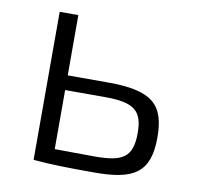

<svg xmlns="http://www.w3.org/2000/svg" viewBox="-62 -548 636 618"><g transform="rotate(10 256.0 -239.0)"><path d="M146 -287V-484H85V0H86C148 5 192 6 286 6C413 6 465 -25 465 -140C465 -249 421 -287 277 -287ZM146 -239H277C373 -239 400 -215 400 -143C400 -63 367 -45 277 -45C224 -45 179 -46 146 -46Z"/></g></svg>

Font: SnT
Style: Regular
Weight: 300
Designer: Natanael Gama
Version: Version 1.001;PS 001.001;hotconv 1.0.70;makeotf.lib2.5.58329